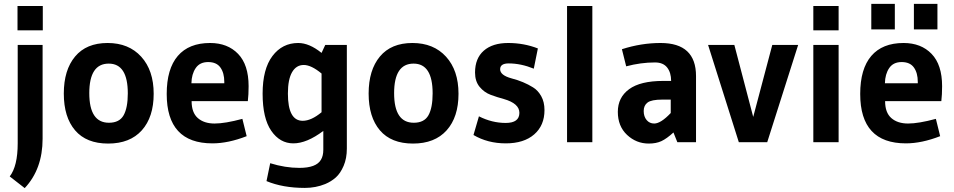

<svg xmlns="http://www.w3.org/2000/svg" viewBox="-20 -731 4903 987"><path d="M30 176Q71 123 71 6V-500H199V-18Q199 138 107 236ZM200 -575H70V-700H200Z M770 -249Q770 -129 709 -61Q648 7 536 7Q424 7 366 -61Q308 -129 308 -250Q308 -371 366 -440.5Q424 -510 533 -510Q642 -510 706 -439.5Q770 -369 770 -249ZM637 -251Q637 -404 539 -404Q439 -404 439 -252Q439 -100 540 -100Q594 -100 615.5 -138.5Q637 -177 637 -251Z M1248 -31Q1153 6 1072 6Q837 6 837 -248Q837 -377 894 -443.5Q951 -510 1060 -510Q1150 -510 1204 -454Q1258 -398 1258 -288Q1258 -244 1254 -211H965Q965 -152 997 -124Q1029 -96 1083 -96Q1137 -96 1226 -120ZM1133 -303V-310Q1133 -356 1113 -384Q1093 -412 1050 -412Q1007 -412 986 -381Q965 -350 964 -303Z M1642 39V-58Q1557 6 1488 6Q1419 6 1374.5 -58.5Q1330 -123 1330 -249.5Q1330 -376 1380.5 -443Q1431 -510 1513 -510Q1570 -510 1633 -459L1652 -500H1763V33Q1763 83 1746.5 121.5Q1730 160 1706.5 181Q1683 202 1652 215Q1603 235 1547 235Q1434 235 1350 200L1369 108Q1446 132 1519 132Q1606 132 1630 90Q1642 70 1642 39ZM1633 -154V-353Q1580 -397 1541.5 -397Q1503 -397 1481.5 -360Q1460 -323 1460 -250Q1460 -110 1536 -110Q1580 -110 1633 -154Z M2337 -249Q2337 -129 2276 -61Q2215 7 2103 7Q1991 7 1933 -61Q1875 -129 1875 -250Q1875 -371 1933 -440.5Q1991 -510 2100 -510Q2209 -510 2273 -439.5Q2337 -369 2337 -249ZM2204 -251Q2204 -404 2106 -404Q2006 -404 2006 -252Q2006 -100 2107 -100Q2161 -100 2182.5 -138.5Q2204 -177 2204 -251Z M2442 -133Q2509 -99 2579.5 -99Q2650 -99 2650 -151Q2650 -199 2570 -222Q2536 -231 2502.5 -243.5Q2469 -256 2445.5 -284.5Q2422 -313 2422 -358Q2422 -431 2467 -470.5Q2512 -510 2592.5 -510Q2673 -510 2745 -482L2724 -378Q2658 -405 2595 -405Q2551 -405 2551 -375Q2551 -344 2610 -328Q2672 -312 2720 -282Q2745 -267 2762 -237Q2779 -207 2779 -165Q2779 -86 2726 -40Q2673 6 2580 6Q2487 6 2414 -37Z M3025 0H2895V-700H3025Z M3462 0 3442 -50Q3407 -18 3380 -5.5Q3353 7 3315 7Q3251 7 3203.5 -37.5Q3156 -82 3156 -156Q3156 -230 3214 -272.5Q3272 -315 3389 -315H3430Q3430 -358 3409.5 -384Q3389 -410 3347 -410Q3274 -410 3199 -390L3177 -478Q3276 -510 3376 -510Q3558 -510 3558 -340V0ZM3428 -219H3385Q3329 -219 3309 -204Q3289 -189 3289 -160.5Q3289 -132 3304 -114Q3319 -96 3343 -96Q3377 -96 3428 -150Z M4083 -500 3924 0H3778L3620 -500H3755L3852 -130L3950 -500Z M4291 -575H4161V-700H4291ZM4291 0H4161V-500H4291Z M4813 -31Q4718 6 4637 6Q4402 6 4402 -248Q4402 -377 4459 -443.5Q4516 -510 4625 -510Q4715 -510 4769 -454Q4823 -398 4823 -288Q4823 -244 4819 -211H4530Q4530 -152 4562 -124Q4594 -96 4648 -96Q4702 -96 4791 -120ZM4698 -303V-310Q4698 -356 4678 -384Q4658 -412 4615 -412Q4572 -412 4551 -381Q4530 -350 4529 -303ZM4459 -580V-711H4580V-580ZM4678 -580V-711H4799V-580Z"/></svg>

Font: Gudea
Style: Bold
Weight: 700
Designer: Agustina Mingote
Foundry: Agustina Mingote
Version: Version 1.002